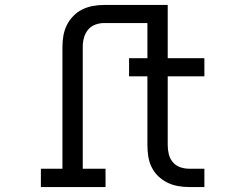

<svg xmlns="http://www.w3.org/2000/svg" viewBox="-20 -755 940 775"><path d="M145 0V-74H232V-566Q232 -589 236 -611.5Q240 -634 250 -654Q260 -674 276 -690.5Q292 -707 312.5 -717Q333 -727 355.5 -731Q378 -735 400 -735H657V-520H805V-447H657V-169Q657 -150 661.5 -132Q666 -114 678 -100Q690 -86 707.5 -80Q725 -74 743 -74H805V0H743Q721 0 698.5 -4Q676 -8 655.5 -18Q635 -28 618.5 -44Q602 -60 592 -80.5Q582 -101 578.5 -123.5Q575 -146 575 -169V-447H501V-520H575V-662H400Q382 -662 364.5 -655.5Q347 -649 335.5 -635Q324 -621 319 -603Q314 -585 314 -566V-74H406V0Z"/></svg>

Font: Iosevka Etoile
Style: Regular
Weight: 400
Designer: Belleve Invis
Foundry: Belleve Invis
Version: Version 33.2.4